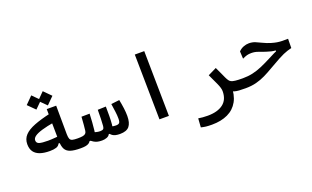

<svg xmlns="http://www.w3.org/2000/svg" viewBox="-95 -1192 3120 1921"><g transform="rotate(-20 1465.0 -231.5)"><path d="M280.3 -76.7Q219.7 -76.7 177.2 -91.3Q134.8 -106 112.5 -137Q90.3 -168 90.3 -217.8Q90.3 -273.9 126.2 -312.3Q162.1 -350.6 233.6 -378.4Q305.2 -406.2 411.6 -430.2L419.9 -334Q335.9 -319.3 282.5 -303.5Q229 -287.6 203.4 -269Q177.7 -250.5 177.7 -227.1Q177.7 -198.2 206.1 -189.2Q234.4 -180.2 299.3 -180.2Q315.9 -180.2 336.9 -181.4Q357.9 -182.6 379.2 -184.3Q400.4 -186 417 -188L421.9 -118.2H386.7Q376 -94.2 349.1 -85.4Q322.3 -76.7 280.3 -76.7ZM580.1 2.9Q511.2 2.9 471.9 -10Q432.6 -22.9 416 -54Q399.4 -85 398.4 -139.6L393.6 -481.9H494.1L496.1 -175.8Q496.6 -142.6 503.7 -126.5Q510.7 -110.4 530 -105.5Q549.3 -100.6 585.9 -100.6Q606.4 -100.6 614.5 -91.1Q622.6 -81.5 622.6 -56.2Q622.6 -26.9 613.8 -12Q605 2.9 580.1 2.9ZM417 -512.7 341.3 -587.9 417 -664.1 492.7 -587.9ZM294.9 -512.7 219.2 -587.9 294.9 -664.1 370.6 -587.9Z M580.1 2.9 585.9 -100.6Q618.7 -100.6 638.9 -104.2Q659.2 -107.9 669.2 -117.7Q679.2 -127.4 681.6 -145Q685.1 -168.5 688 -206.3Q690.9 -244.1 694.3 -291.5L781.2 -292.5Q778.8 -246.1 776.1 -201.7Q773.4 -157.2 768.1 -114.7Q764.6 -88.4 756.1 -67.6Q747.6 -46.9 733.9 -34.2H686.5Q679.2 -21.5 666.3 -13.2Q653.3 -4.9 632.6 -1Q611.8 2.9 580.1 2.9ZM808.6 2.9Q781.2 2.9 760.3 -1.7Q739.3 -6.3 720.2 -18.3Q701.2 -30.3 678.2 -51.3L730 -116.7Q750 -105 774.7 -98.1Q799.3 -91.3 820.3 -91.3Q844.7 -91.3 854.2 -99.4Q863.8 -107.4 865.7 -129.9Q868.7 -159.2 869.6 -204.6Q870.6 -250 871.1 -300.8L958 -303.7Q959 -252.9 958.5 -204.1Q958 -155.3 954.1 -113.3Q952.1 -92.8 947.3 -69.8Q942.4 -46.9 935.5 -34.2H891.1Q882.3 -15.1 858.6 -6.1Q835 2.9 808.6 2.9ZM998.5 2.9Q945.3 2.9 919.2 -16.1Q893.1 -35.2 877.9 -70.3L903.8 -116.7Q923.8 -104.5 943.1 -97.9Q962.4 -91.3 989.3 -91.3Q1015.6 -91.3 1025.6 -102.5Q1035.6 -113.8 1035.6 -148.4Q1035.6 -183.1 1030.3 -221.9Q1024.9 -260.7 1018.1 -308.6L1106.4 -318.8Q1116.2 -269.5 1122.1 -225.1Q1127.9 -180.7 1127.9 -142.6Q1127.9 -68.8 1098.6 -33Q1069.3 2.9 998.5 2.9Z M1418.5 0 1408.2 -693.4H1508.8L1519 0Z M2209 -76.7Q2210.9 26.9 2173.1 95Q2135.3 163.1 2064.2 196.5Q1993.2 230 1895.5 230Q1856.4 230 1831.5 227.1Q1806.6 224.1 1779.8 217.3L1786.1 123.5Q1814 127 1833.5 129.2Q1853 131.3 1885.7 131.3Q1990.7 131.3 2049.8 86.4Q2108.9 41.5 2108.9 -49.3Q2108.9 -80.6 2085.2 -132.8Q2061.5 -185.1 2032.7 -245.6L2123.5 -290Q2142.6 -251 2155.5 -221.4Q2168.5 -191.9 2178.5 -170.7Q2188.5 -149.4 2198.7 -134.3Q2207 -122.1 2221.2 -114.7Q2235.4 -107.4 2263.9 -104Q2292.5 -100.6 2343.8 -100.6Q2362.3 -100.6 2371.3 -91.3Q2380.4 -82 2380.4 -56.2Q2380.4 -22 2367.9 -9.5Q2355.5 2.9 2337.9 2.9Q2294.9 2.9 2266.1 1Q2237.3 -1 2216.8 -7.1Q2196.3 -13.2 2178 -25.4Q2159.7 -37.6 2137.7 -58.1Z M2334 2.9Q2322.3 2.9 2315.9 -9.3Q2309.6 -21.5 2309.6 -51.3Q2309.6 -74.7 2318.4 -87.6Q2327.1 -100.6 2343.8 -100.6Q2400.4 -100.6 2449.5 -111.6Q2498.5 -122.6 2548.3 -144Q2598.1 -165.5 2656.7 -195.8Q2696.3 -216.3 2721.7 -229Q2747.1 -241.7 2771.2 -251Q2795.4 -260.3 2830.6 -270.5L2832 -237.8L2747.6 -231.9V-250Q2724.6 -251.5 2703.6 -256.1Q2682.6 -260.7 2649.4 -271.5Q2609.9 -284.7 2577.6 -296.9Q2545.4 -309.1 2507.8 -309.1Q2481 -309.1 2461.2 -303.7Q2441.4 -298.3 2412.1 -284.2L2408.2 -362.8Q2431.2 -386.7 2460.4 -397.9Q2489.7 -409.2 2518.1 -409.2Q2554.2 -409.2 2585.2 -396.5Q2616.2 -383.8 2650.9 -366.5Q2685.5 -349.1 2731 -335.4Q2762.2 -326.2 2787.6 -322Q2813 -317.9 2840.1 -317.1Q2867.2 -316.4 2903.3 -317.4L2901.9 -219.2Q2877.4 -213.4 2856.4 -206.5Q2835.4 -199.7 2811.3 -189.2Q2787.1 -178.7 2752.9 -160.2Q2693.8 -128.4 2644.8 -99.1Q2595.7 -69.8 2548.8 -46.9Q2502 -23.9 2450.2 -10.5Q2398.4 2.9 2334 2.9Z"/></g></svg>

Font: Cascadia Code
Style: Regular
Weight: 400
Designer: Aaron Bell
Foundry: Saja Typeworks
Version: Version 2404.023